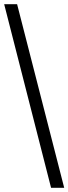

<svg xmlns="http://www.w3.org/2000/svg" viewBox="-20 -780 328 921"><path d="M225 121 0 -760H62L288 121Z"/></svg>

Font: Noto Serif Tamil Medium
Style: Regular
Weight: 500
Designer: Indian Type Foundry, Tom Grace, and the Monotype Design Team
Foundry: Monotype Imaging Inc.
Version: Version 2.004; ttfautohint (v1.8.4.7-5d5b)